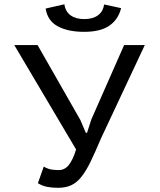

<svg xmlns="http://www.w3.org/2000/svg" viewBox="-20 -873 748 898"><path d="M46.9 0ZM356 -311.5 381.3 -252H387.2L407.2 -314.5L560.5 -662.1H657.2L452.1 -225.1Q425.3 -161.6 404.1 -117.7Q382.8 -73.7 361.1 -46.4Q339.4 -19 313.5 -6.8Q287.6 5.4 251 5.4Q224.1 5.4 201.2 1Q178.2 -3.4 157.2 -16.1L184.6 -93.8Q205.1 -82 222.4 -79.8Q239.7 -77.6 254.9 -77.6Q282.7 -77.6 301.8 -101.3Q320.8 -125 335.9 -173.8L46.9 -662.1H155.8ZM281.2 -853Q286.1 -818.8 310.3 -801.3Q334.5 -783.7 374 -783.7Q413.6 -783.7 438 -801.3Q462.4 -818.8 466.8 -852.1L546.4 -835Q533.7 -782.7 492.2 -753.4Q450.7 -724.1 373 -724.1Q298.3 -724.1 250.5 -749.8Q202.6 -775.4 193.4 -833Z"/></svg>

Font: PT Astra Sans
Style: Regular
Weight: 400
Designer: A.Korolkova, I. Chaeva
Foundry: ParaType Ltd
Version: Version 1.001; ttfautohint (v1.6)